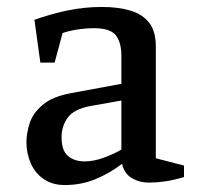

<svg xmlns="http://www.w3.org/2000/svg" viewBox="-20 -521 567 552"><path d="M166 11Q131 11 106 -6Q81 -23 68.5 -51.5Q56 -80 56 -112Q56 -137 65 -166Q74 -195 102 -219Q130 -243 183 -253L329 -280V-360Q329 -399 313 -419.5Q297 -440 249 -440Q228 -440 204.5 -436.5Q181 -433 160 -426L137 -341H96L79 -464Q123 -480 172 -490.5Q221 -501 273 -501Q320 -501 355 -490.5Q390 -480 409 -455.5Q428 -431 428 -387V-66L509 -45V-12Q479 -3 454.5 0.5Q430 4 408 4Q381 4 359 -9Q337 -22 331 -50Q294 -22 253.5 -5.5Q213 11 166 11ZM223 -57Q250 -57 279.5 -68Q309 -79 329 -91V-232L239 -216Q192 -207 174.5 -182.5Q157 -158 157 -127Q157 -88 175.5 -72.5Q194 -57 223 -57Z"/></svg>

Font: Manuale Medium
Style: Regular
Weight: 500
Designer: Eduardo Tunni / Pablo Cosgaya
Foundry: Eduardo Tunni / Pablo Cosgaya
Version: Version 1.002